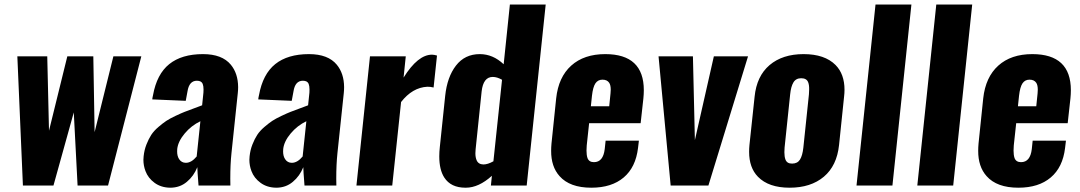

<svg xmlns="http://www.w3.org/2000/svg" viewBox="-20 -830 4830 859"><path d="M82.5 0 57.6 -578.1H191.4L199.2 -245.1L281.2 -578.1H397.5L403.3 -238.8L487.3 -578.1H612.3L463.4 0H327.1L310.1 -327.1L219.2 0Z M811.5 -101.6Q836.4 -101.6 859.9 -129.9L876.5 -287.6Q835.9 -268.1 806.4 -232.9Q776.9 -197.8 772.9 -163.6Q772.5 -157.7 772.5 -152.3Q772.5 -131.8 781.2 -118.2Q792 -101.6 811.5 -101.6ZM741.7 9.8Q700.7 9.3 671.6 -12Q642.6 -33.2 630.9 -64.5Q621.6 -88.9 621.6 -115.2Q621.6 -123 622.6 -130.9Q625.5 -159.2 635.3 -183.8Q645 -208.5 656.7 -226.6Q668.5 -244.6 688.5 -261.7Q708.5 -278.8 723.9 -289.1Q739.3 -299.3 765.1 -311.5Q791 -323.7 805.4 -329.3Q819.8 -335 847.2 -345Q874.5 -355 884.3 -358.9L890.1 -415.5Q890.6 -423.3 890.6 -429.7Q890.6 -445.3 886.7 -455.1Q880.9 -468.8 860.8 -468.8Q826.2 -468.8 818.8 -420.9L811 -378.9L661.1 -385.3Q661.1 -386.7 662.6 -395Q664.1 -403.3 664.6 -404.3Q681.6 -498.5 737.3 -543.2Q793 -587.9 888.2 -587.9Q973.6 -587.9 1012.7 -540.5Q1044.9 -501.5 1045.4 -440.4Q1045.4 -427.7 1043.9 -413.6L1015.6 -145Q1010.3 -95.2 1010.3 -30.8Q1010.3 -15.6 1010.7 0H868.2Q862.8 -68.8 862.8 -82Q847.2 -42.5 815.9 -16.4Q784.7 9.8 741.7 9.8Z M1285.6 -101.6Q1310.5 -101.6 1334 -129.9L1350.6 -287.6Q1310.1 -268.1 1280.5 -232.9Q1251 -197.8 1247.1 -163.6Q1246.6 -157.7 1246.6 -152.3Q1246.6 -131.8 1255.4 -118.2Q1266.1 -101.6 1285.6 -101.6ZM1215.8 9.8Q1174.8 9.3 1145.8 -12Q1116.7 -33.2 1105 -64.5Q1095.7 -88.9 1095.7 -115.2Q1095.7 -123 1096.7 -130.9Q1099.6 -159.2 1109.4 -183.8Q1119.1 -208.5 1130.9 -226.6Q1142.6 -244.6 1162.6 -261.7Q1182.6 -278.8 1198 -289.1Q1213.4 -299.3 1239.3 -311.5Q1265.1 -323.7 1279.5 -329.3Q1293.9 -335 1321.3 -345Q1348.6 -355 1358.4 -358.9L1364.3 -415.5Q1364.7 -423.3 1364.7 -429.7Q1364.7 -445.3 1360.8 -455.1Q1355 -468.8 1335 -468.8Q1300.3 -468.8 1293 -420.9L1285.2 -378.9L1135.3 -385.3Q1135.3 -386.7 1136.7 -395Q1138.2 -403.3 1138.7 -404.3Q1155.8 -498.5 1211.4 -543.2Q1267.1 -587.9 1362.3 -587.9Q1447.8 -587.9 1486.8 -540.5Q1519 -501.5 1519.5 -440.4Q1519.5 -427.7 1518.1 -413.6L1489.7 -145Q1484.4 -95.2 1484.4 -30.8Q1484.4 -15.6 1484.9 0H1342.3Q1336.9 -68.8 1336.9 -82Q1321.3 -42.5 1290 -16.4Q1258.8 9.8 1215.8 9.8Z M1574.7 0 1635.3 -578.1H1795.4L1785.6 -482.9Q1849.6 -585.4 1912.6 -585.4Q1921.9 -585.4 1935.1 -581.5L1919.9 -438.5Q1903.8 -442.4 1891.6 -441.9Q1825.2 -438.5 1774.4 -373.5L1734.9 0Z M2142.6 -94.2Q2162.1 -94.2 2187.5 -108.4L2226.1 -473.1Q2204.1 -485.8 2184.6 -485.8Q2142.1 -485.8 2134.8 -420.9L2107.9 -162.1Q2106.9 -152.8 2106.9 -144.5Q2106.9 -126 2112.3 -113.3Q2120.1 -94.7 2142.6 -94.2ZM2064 9.8Q2063.5 9.8 2062.5 9.8Q1997.1 9.8 1967.8 -35.6Q1945.3 -70.3 1945.3 -130.4Q1945.3 -150.4 1947.8 -172.9L1971.7 -400.9Q1980.5 -485.4 2020 -536.6Q2059.6 -587.9 2126.5 -587.9Q2185.5 -587.9 2233.4 -542.5L2261.2 -809.6H2421.4L2336.4 0H2176.3L2180.7 -43.5Q2121.6 9.8 2064 9.8Z M2623.5 -354.5H2705.6L2711.4 -412.1Q2712.4 -420.9 2712.4 -428.7Q2712.4 -449.2 2705.6 -459.5Q2696.3 -473.6 2675.3 -473.6Q2655.3 -473.6 2644 -457.3Q2632.8 -440.9 2628.4 -401.4ZM2625.5 9.8Q2529.3 9.8 2483.4 -42Q2445.3 -84.5 2445.8 -155.8Q2445.8 -170.9 2447.3 -187.5L2468.3 -390.1Q2478.5 -484.9 2535.6 -536.4Q2592.8 -587.9 2688 -587.9Q2860.4 -587.9 2860.4 -426.3Q2860.4 -408.7 2858.4 -389.2L2846.2 -278.8H2615.7L2605 -179.2Q2604 -167 2604 -156.2Q2604 -135.7 2608.4 -123Q2615.2 -104.5 2637.2 -104.5Q2678.7 -104.5 2685.5 -163.1L2689.5 -200.7H2838.4L2834.5 -168Q2824.2 -81.5 2770.3 -35.9Q2716.3 9.8 2625.5 9.8Z M2980.5 0 2926.3 -578.1H3080.1L3088.9 -203.1L3173.8 -578.1H3326.7L3149.4 0Z M3512.7 9.8Q3418.9 9.8 3371.1 -39.1Q3331.5 -79.6 3331.5 -150.9Q3331.5 -165.5 3333 -181.2L3356 -397Q3365.2 -489.7 3423.1 -538.8Q3481 -587.9 3575.2 -587.9Q3669.9 -587.9 3718.3 -539.1Q3758.3 -498.5 3758.3 -428.2Q3758.3 -413.1 3756.3 -397L3733.9 -181.2Q3724.1 -88.4 3665.8 -39.3Q3607.4 9.8 3512.7 9.8ZM3523.9 -98.1Q3547.9 -98.1 3559.1 -116Q3570.3 -133.8 3574.2 -169.9L3599.1 -407.7Q3600.1 -419.4 3600.1 -429.2Q3600.6 -449.7 3595.7 -461.9Q3588.9 -480 3564.5 -480Q3541 -480 3529.8 -461.4Q3518.6 -442.9 3515.1 -407.7L3490.2 -169.9Q3489.3 -158.7 3489.3 -148.9Q3489.3 -128.9 3494.1 -116.2Q3501 -97.7 3523.9 -98.1Z M3812 0 3897 -809.6H4057.6L3972.7 0Z M4084 0 4168.9 -809.6H4329.6L4244.6 0Z M4534.2 -354.5H4616.2L4622.1 -412.1Q4623 -420.9 4623 -428.7Q4623 -449.2 4616.2 -459.5Q4606.9 -473.6 4585.9 -473.6Q4565.9 -473.6 4554.7 -457.3Q4543.5 -440.9 4539.1 -401.4ZM4536.1 9.8Q4439.9 9.8 4394 -42Q4356 -84.5 4356.4 -155.8Q4356.4 -170.9 4357.9 -187.5L4378.9 -390.1Q4389.2 -484.9 4446.3 -536.4Q4503.4 -587.9 4598.6 -587.9Q4771 -587.9 4771 -426.3Q4771 -408.7 4769 -389.2L4756.8 -278.8H4526.4L4515.6 -179.2Q4514.6 -167 4514.6 -156.2Q4514.6 -135.7 4519 -123Q4525.9 -104.5 4547.9 -104.5Q4589.4 -104.5 4596.2 -163.1L4600.1 -200.7H4749L4745.1 -168Q4734.9 -81.5 4680.9 -35.9Q4627 9.8 4536.1 9.8Z"/></svg>

Font: Oswald
Style: Bold
Weight: 700
Designer: Vernon Adams
Foundry: Vernon Adams
Version: 3.0; ttfautohint (v0.94.23-7a4d-dirty) -l 8 -r 50 -G 200 -x 